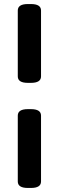

<svg xmlns="http://www.w3.org/2000/svg" viewBox="-20 -790 290 950"><path d="M118 -380Q68 -380 68 -412V-738Q68 -770 118 -770H133Q183 -770 183 -738V-412Q183 -380 133 -380ZM118 140Q68 140 68 108V-218Q68 -250 118 -250H133Q183 -250 183 -218V108Q183 140 133 140Z"/></svg>

Font: Asap
Style: Regular
Weight: 400
Designer: Pablo Cosgaya
Foundry: Omnibus-Type
Version: Version 3.001